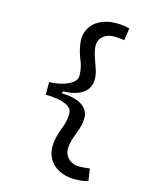

<svg xmlns="http://www.w3.org/2000/svg" viewBox="-131 -879 847 1068"><g transform="rotate(15 293.0 -345.0)"><path d="M401.9 104.5Q351.1 104.5 310.8 83Q270.5 61.5 251 21Q231.4 -19.5 241.2 -76.2Q248.5 -118.2 264.9 -157.7Q281.2 -197.3 281.2 -240.2Q281.2 -266.6 257.3 -281.5Q233.4 -296.4 198 -302.2Q162.6 -308.1 127.4 -308.1V-381.3Q161.6 -381.3 197 -390.1Q232.4 -398.9 256.8 -416.3Q281.2 -433.6 281.2 -458Q281.2 -502.9 264.9 -541.7Q248.5 -580.6 241.2 -622.1Q231.4 -676.8 251.2 -715.1Q271 -753.4 311 -773.7Q351.1 -793.9 401.9 -793.9Q429.2 -793.9 447.5 -791.3Q465.8 -788.6 481 -784.2L470.7 -714.4Q454.1 -716.8 438.7 -718Q423.3 -719.2 410.6 -719.2Q369.6 -719.2 344 -693.8Q318.4 -668.5 326.7 -622.1Q331.5 -593.8 341.6 -567.4Q351.6 -541 360.1 -514.6Q368.7 -488.3 368.7 -460Q368.7 -408.2 327.6 -380.1Q286.6 -352.1 213.4 -351.1V-338.4Q286.6 -337.4 327.6 -310.8Q368.7 -284.2 368.7 -238.3Q368.7 -209 360.1 -182.1Q351.6 -155.3 341.6 -129.4Q331.5 -103.5 326.7 -76.2Q317.4 -25.9 343.5 2Q369.6 29.8 410.6 29.8Q423.3 29.8 438.7 28.3Q454.1 26.9 470.7 24.9L481 94.7Q465.8 99.1 447.5 101.8Q429.2 104.5 401.9 104.5Z"/></g></svg>

Font: Cascadia Code PL SemiLight
Style: Regular
Weight: 350
Monospace: yes
Designer: Aaron Bell
Foundry: Saja Typeworks
Version: Version 2404.023; ttfautohint (v1.8.4)